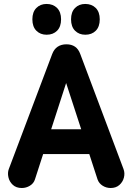

<svg xmlns="http://www.w3.org/2000/svg" viewBox="-20 -932 663 962"><path d="M89.2 10Q61.2 10 44.1 -5.9Q27 -21.8 22.1 -44.2Q17.2 -66.8 24.2 -85.2L241.5 -661.2Q250.8 -685.8 268.9 -697.9Q287 -710 313 -710Q338.2 -710 355.6 -698.2Q373 -686.5 382.2 -661.2L598.8 -85.2Q606.5 -64.5 600.9 -42.4Q595.2 -20.2 578.1 -5.1Q561 10 534.5 10Q512.5 10 494.1 -1.6Q475.8 -13.2 468.8 -32.8L294.8 -566.8H327.8L155 -32.8Q148.8 -13.2 130 -1.6Q111.2 10 89.2 10ZM140 -160V-284.2H471.5V-160ZM213.5 -758Q182.2 -758 162.2 -778.1Q142.2 -798.2 142.2 -835.2Q142.2 -871.8 162.1 -892Q182 -912.2 213.3 -912.2Q246 -912.2 266 -892Q286 -871.8 286 -835.2Q286 -798.2 266.1 -778.1Q246.2 -758 213.5 -758ZM407.3 -758Q376 -758 356 -778.1Q336 -798.2 336 -835.2Q336 -871.8 355.9 -892Q375.8 -912.2 407.1 -912.2Q439.8 -912.2 459.8 -892Q479.8 -871.8 479.8 -835.2Q479.8 -798.2 459.9 -778.1Q440 -758 407.3 -758Z"/></svg>

Font: National Park
Style: Regular
Weight: 400
Designer: Andrea Herstowski, Ben Hoepner
Version: Version 1.009